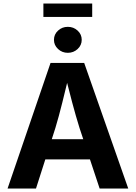

<svg xmlns="http://www.w3.org/2000/svg" viewBox="-20 -1092 787 1112"><path d="M23.8 0 272.7 -727.5H467.6L722.8 0H557.1L440.5 -351Q419.3 -418.9 397.7 -499.9Q376.1 -580.8 352.2 -676.2H384.5Q361.3 -580.3 341.1 -499Q320.9 -417.6 300.8 -351L188.4 0ZM179.3 -168.8V-285.8H567.3V-168.8ZM372.8 -786.1Q339.7 -786.1 316.1 -808.2Q292.5 -830.3 292.5 -861.3Q292.5 -892.9 316.1 -914.7Q339.7 -936.6 372.8 -936.6Q406 -936.6 429.7 -914.7Q453.3 -892.9 453.3 -861.3Q453.3 -830.3 429.7 -808.2Q406 -786.1 372.8 -786.1ZM514 -1071.6V-993.8H231.3V-1071.6Z"/></svg>

Font: Adwaita Sans
Style: Regular
Weight: 400
Designer: Rasmus Andersson
Foundry: rsms
Version: Version 4.001;git-9221beed3